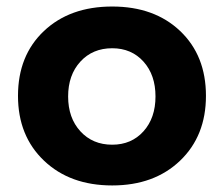

<svg xmlns="http://www.w3.org/2000/svg" viewBox="-20 -563 687 589"><path d="M324.2 -543Q453.6 -543 532.7 -467.8Q611.8 -392.6 611.8 -269Q611.8 -146 532.5 -70.1Q453.1 5.9 324.2 5.9Q194.8 5.9 115 -70.1Q35.2 -146 35.2 -269Q35.2 -392.6 114.7 -467.8Q194.3 -543 324.2 -543ZM324.2 -415Q264.2 -415 226.6 -374Q189 -333 189 -267.1Q189 -201.2 226.6 -160.2Q264.2 -119.1 324.2 -119.1Q383.3 -119.1 420.2 -160.2Q457 -201.2 457 -267.1Q457 -333 420.2 -374Q383.3 -415 324.2 -415Z"/></svg>

Font: Montserrat arm SemiBold
Style: Regular
Weight: 600
Designer: Julieta Ulanovsky
Foundry: Julieta Ulanovsky
Version: Version 6.000;PS 006.000;hotconv 1.0.88;makeotf.lib2.5.64775